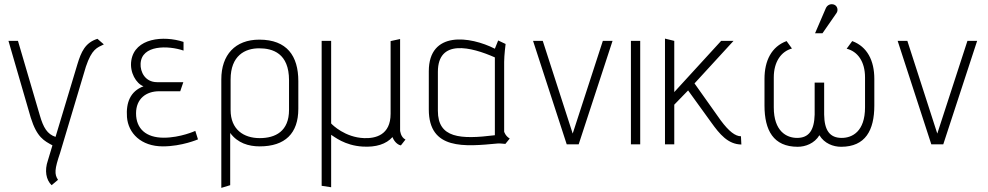

<svg xmlns="http://www.w3.org/2000/svg" viewBox="-20 -699 4788 930"><path d="M21 -501 129 -129C159 -33 194 -17 234 5L212 78C195 127 203 172 230 198L261 172C243 145 244 121 271 42L396 -376C425 -462 450 -468 483 -484L452 -511C392 -492 373 -447 355 -388L249 -36C209 -49 190 -81 173 -140L67 -501Z M869 -496C772 -528 633 -515 616 -406C607 -348 640 -294 675 -281C611 -257 590 -202 595 -132C601 -54 663 10 769 10C861 10 939 -24 939 -24L926 -65C926 -65 854 -32 773 -32C688 -32 639 -75 639 -150C639 -221 688 -257 751 -257H853L868 -301H741C682 -301 659 -352 661 -390C665 -483 796 -479 869 -454Z M1425 -306C1425 -428 1370 -507 1236 -507C1119 -507 1052 -433 1052 -315V211L1095 198V-55C1131 -6 1184 10 1238 10C1361 10 1425 -53 1425 -172ZM1097 -314C1097 -430 1167 -465 1235 -465C1301 -465 1380 -441 1380 -310V-167C1380 -63 1314 -30 1238 -30C1160 -30 1097 -72 1097 -166Z M1538 -501V201L1584 208V-46C1598 -38 1649 6 1737 11C1801 15 1851 -1 1881 -35C1892 -6 1914 5 1922 5L1944 -23C1920 -35 1918 -67 1918 -67V-510L1872 -500V-148C1872 -44 1798 -28 1744 -30C1652 -33 1590 -94 1584 -101V-501Z M2393 -503 2377 -463C2257 -524 2057 -551 2057 -354V-169C2057 29 2231 11 2391 -4C2404 -5 2419 -2 2428 -2L2449 -28C2428 -40 2422 -61 2422 -61V-399C2422 -431 2429 -486 2429 -486ZM2101 -351C2101 -512 2262 -472 2377 -421V-44C2209 -23 2101 -30 2101 -162Z M2562 -501 2725 0H2783L2947 -501H2900L2754 -52L2609 -501Z M3036 -501V0H3081V-501Z M3201 -512V0H3246V-192L3313 -261L3425 -106C3466 -49 3506 0 3571 1L3569 -39C3542 -39 3511 -62 3471 -116L3344 -295L3533 -501H3473L3246 -253V-501Z M3928 -538H3964L4032 -636C4041 -649 4037 -671 4019 -677C4003 -682 3987 -675 3980 -659ZM3790 -500C3717 -473 3683 -405 3683 -317V-188C3683 -68 3726 12 3844 12C3881 12 3925 -4 3949 -44C3973 -4 4016 12 4054 12C4172 12 4215 -68 4215 -188V-317C4215 -405 4181 -473 4108 -500L4081 -463C4134 -450 4170 -401 4170 -324V-179C4170 -62 4108 -31 4057 -31C3999 -31 3973 -68 3972 -144V-299H3926V-144C3924 -68 3898 -31 3841 -31C3790 -31 3728 -63 3728 -179V-324C3728 -400 3764 -450 3816 -464Z M4328 -501 4491 0H4549L4713 -501H4666L4520 -52L4375 -501Z"/></svg>

Font: Advent Pro
Style: Light
Weight: 300
Designer: Andreas Kalpakidis
Foundry: Andreas Kalpakidis
Version: Version 2.002 2007